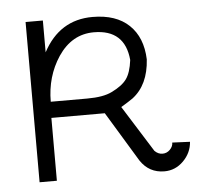

<svg xmlns="http://www.w3.org/2000/svg" viewBox="-39 -449 509 487"><g transform="rotate(-5 216.0 -205.0)"><path d="M432 -70Q430 -42 409.5 -21.5Q389 -1 361 -1Q322 -1 300 -34L223 -161H87V-1H43V-409H87V-328Q129 -407 213 -407Q273 -407 306 -375.5Q339 -344 341 -288Q337 -223 296 -192Q286 -185 266 -173L340 -55Q349 -46 360 -46Q371 -46 379 -54Q387 -62 387 -72ZM299 -290Q292 -368 213 -368Q157 -368 122 -316Q89 -266 89 -202H182Q223 -202 245 -213Q272 -226 283.5 -242Q295 -258 299 -290Z"/></g></svg>

Font: Bhavuka
Style: Regular
Weight: 400
Version: 2.94.0; ttfautohint (v1.2) -l 7 -r 28 -G 50 -x 13 -D deva -f